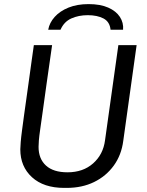

<svg xmlns="http://www.w3.org/2000/svg" viewBox="-20 -906 719 936"><path d="M293 10Q193 10 136 -42Q79 -94 79 -178Q79 -189 81 -213.5Q83 -238 87.5 -271.5Q92 -305 97.5 -346Q103 -387 109.5 -431.5Q116 -476 122 -521Q128 -566 134 -608Q140 -650 145 -686H234Q218 -576 207 -497Q196 -418 188.5 -364Q181 -310 176 -275.5Q171 -241 169.5 -221.5Q168 -202 168 -190Q168 -132 204 -99Q240 -66 309 -66Q385 -66 434 -109.5Q483 -153 492 -222L557 -686H646L581 -220Q572 -150 534.5 -98.5Q497 -47 438.5 -18.5Q380 10 305 10ZM215 -761Q221 -795 246.5 -823.5Q272 -852 314 -869Q356 -886 412 -886Q469 -886 507.5 -869Q546 -852 564.5 -823.5Q583 -795 580 -761H519Q515 -800 484.5 -816Q454 -832 408 -832Q363 -832 327.5 -816Q292 -800 275 -761Z"/></svg>

Font: Chivo Medium Light
Style: Italic
Weight: 300
Italic angle: -8.05°
Version: Version 2.002